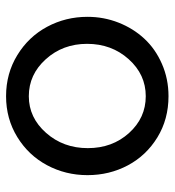

<svg xmlns="http://www.w3.org/2000/svg" viewBox="9 -580 581 639"><g transform="rotate(-90 299.5 -260.5)"><path d="M298.8 -530.8Q374.5 -530.8 435.5 -493.4Q496.6 -456.1 529.8 -394.3Q563 -332.5 563 -259.8Q563 -205.6 543.7 -156.5Q524.4 -107.4 490.2 -70.6Q456.1 -33.7 406.2 -12Q356.4 9.8 298.8 9.8Q222.2 9.8 161.6 -27.3Q101.1 -64.5 68.6 -125.7Q36.1 -187 36.1 -259.8Q36.1 -332.5 69.1 -394.3Q102.1 -456.1 162.8 -493.4Q223.6 -530.8 298.8 -530.8ZM473.1 -261.2Q473.1 -341.8 422.1 -398.4Q371.1 -455.1 298.8 -455.1Q227.5 -455.1 176.8 -397.7Q126 -340.3 126 -258.8Q126 -177.2 176.3 -121.6Q226.6 -65.9 298.8 -65.9Q371.1 -65.9 422.1 -122.8Q473.1 -179.7 473.1 -261.2Z"/></g></svg>

Font: Rawline Medium
Style: Regular
Weight: 500
Designer: Matt McInerney, Pablo Impallari, Rodrigo Fuenzalida
Foundry: Matt McInerney, Pablo Impallari, Rodrigo Fuenzalida
Version: Version 4.020;PS 004.020;hotconv 1.0.88;makeotf.lib2.5.64775